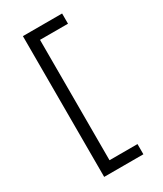

<svg xmlns="http://www.w3.org/2000/svg" viewBox="-235 -911 971 1141"><g transform="rotate(-30 250.0 -340.0)"><path d="M126 143V-823H395V-753H203V73H395V143Z"/></g></svg>

Font: Iosevka Curly Slab
Style: Regular
Weight: 400
Monospace: yes
Designer: Belleve Invis
Foundry: Belleve Invis
Version: Version 22.1.2; ttfautohint (v1.8.4)